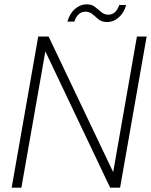

<svg xmlns="http://www.w3.org/2000/svg" viewBox="-20 -869 699 889"><path d="M34 0 157 -700H205L504 -72L614 -700H659L536 0H490L190 -631L79 0ZM292 -769Q303 -807 327.5 -828Q352 -849 381 -849Q405 -849 420 -837Q435 -825 449 -813Q463 -801 482 -801Q499 -801 512 -812.5Q525 -824 532 -846H564Q555 -811 530.5 -789Q506 -767 476 -767Q452 -767 437 -779Q422 -791 408.5 -803Q395 -815 375 -815Q358 -815 345 -803.5Q332 -792 324 -769Z"/></svg>

Font: DM Sans 16pt ExtraLight
Style: Italic
Weight: 250
Italic angle: -10°
Version: Version 4.004;gftools[0.9.30]